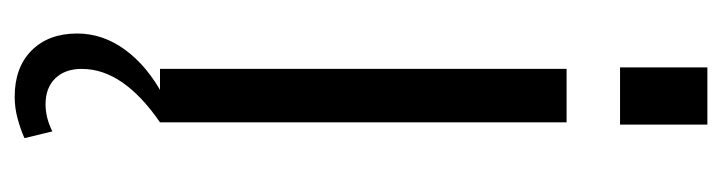

<svg xmlns="http://www.w3.org/2000/svg" viewBox="-372 -394 960 255"><g transform="rotate(90 107.5 -267.0)"><path d="M143 -540V0H72V-540ZM146 -727V-611H70V-727ZM109 193Q70 193 47.5 170.5Q25 148 25 110Q25 76 46.5 46.5Q68 17 107 -4L143 0Q108 24 90 50Q72 76 72 104Q72 126 84.5 139Q97 152 119 152Q137 152 155 143L164 180Q153 185 138.5 189Q124 193 109 193Z"/></g></svg>

Font: Pathway Extreme Condensed Light
Style: Regular
Weight: 300
Width: 3
Version: Version 1.001;gftools[0.9.26]